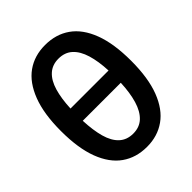

<svg xmlns="http://www.w3.org/2000/svg" viewBox="-202 -829 964 964"><g transform="rotate(-45 280.0 -347.0)"><path d="M281 15Q204 15 148 -24.5Q92 -64 61.5 -144.5Q31 -225 31 -347Q31 -469 62 -549.5Q93 -630 148.5 -669.5Q204 -709 280 -709Q357 -709 413 -669.5Q469 -630 499.5 -549.5Q530 -469 530 -347Q530 -225 499 -144.5Q468 -64 412 -24.5Q356 15 281 15ZM279 -81Q324 -81 353 -108.5Q382 -136 397 -186.5Q412 -237 415 -306H145Q148 -236 162 -185.5Q176 -135 205 -108Q234 -81 279 -81ZM145 -393H415Q412 -461 397 -510.5Q382 -560 353 -586.5Q324 -613 279 -613Q235 -613 206 -586.5Q177 -560 162.5 -510.5Q148 -461 145 -393Z"/></g></svg>

Font: Ubuntu Sans Mono Medium
Style: Regular
Weight: 500
Monospace: yes
Designer: Dalton Maag Ltd
Foundry: Dalton Maag Ltd
Version: Version 1.006